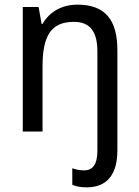

<svg xmlns="http://www.w3.org/2000/svg" viewBox="-20 -566 599 826"><path d="M353 240C444 240 485 180 485 81V-350C485 -481 432 -546 313 -546C250 -546 194 -518 163 -463H159L146 -536H78V0H163V-279C163 -410 198 -472 298 -472C367 -472 399 -430 399 -345V83C399 145 376 167 342 167C322 167 307 163 291 158V229C307 236 327 240 353 240Z"/></svg>

Font: Noto Sans Lao Looped SemiCondensed
Style: Regular
Weight: 400
Width: 4
Designer: Mark Frömberg, Ben Mitchell
Foundry: The Fontpad Ltd
Version: Version 1.002